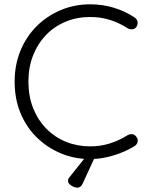

<svg xmlns="http://www.w3.org/2000/svg" viewBox="-20 -729 693 892"><path d="M605 -648Q617 -640 619 -627.5Q621 -615 613 -603Q606 -594 595 -593Q584 -592 574 -597Q536 -622 492.5 -636Q449 -650 399 -650Q338 -650 285.5 -628.5Q233 -607 194 -566.5Q155 -526 133.5 -471Q112 -416 112 -350Q112 -282 134 -226.5Q156 -171 195.5 -131Q235 -91 287 -70Q339 -49 399 -49Q448 -49 491.5 -63Q535 -77 573 -101Q583 -107 594.5 -105.5Q606 -104 613 -94Q622 -83 619.5 -70.5Q617 -58 606 -51Q581 -35 547 -21Q513 -7 475 1.5Q437 10 399 10Q327 10 264 -16Q201 -42 152 -89.5Q103 -137 75.5 -203Q48 -269 48 -350Q48 -428 75 -493.5Q102 -559 150 -607Q198 -655 262 -682Q326 -709 399 -709Q456 -709 509 -693Q562 -677 605 -648ZM338 143Q332 143 322 139Q312 135 304 127.5Q296 120 296 112Q296 101 303 94L390 -15H428L364 124Q356 143 338 143Z"/></svg>

Font: zvoove
Style: Regular
Weight: 400
Designer: Vernon Adams (Nunito) & Andrew Paglinawan (Quicksand)
Foundry: zvoove
Version: Version 3.006